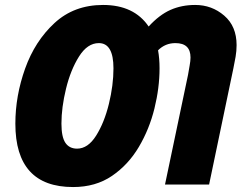

<svg xmlns="http://www.w3.org/2000/svg" viewBox="-20 -745 983 775"><path d="M624 -469Q624 -509 618 -542Q647 -571 688 -571Q749 -571 749 -513Q749 -499 745.5 -480.5Q742 -462 739 -443L646 0H824L922 -469Q927 -493 931 -516Q935 -539 935 -563Q935 -639 885 -682Q835 -725 768 -725Q713 -725 668 -705Q623 -685 580 -638Q521 -725 396 -725Q279 -725 200 -652Q121 -579 81.5 -468.5Q42 -358 42 -246Q42 10 275 10Q366 10 432 -35Q498 -80 540.5 -152Q583 -224 603.5 -307.5Q624 -391 624 -469ZM228 -246Q228 -311 246.5 -387Q265 -463 299 -517Q333 -571 379 -571Q438 -571 438 -469Q438 -401 419.5 -325.5Q401 -250 368 -197.5Q335 -145 291 -145Q260 -145 244 -168.5Q228 -192 228 -246Z"/></svg>

Font: Noto Sans Display SemiCondensed Black
Style: Italic
Weight: 900
Width: 4
Designer: Monotype Design team
Foundry: Monotype Imaging Inc.
Version: 1.000